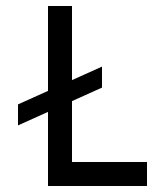

<svg xmlns="http://www.w3.org/2000/svg" viewBox="-20 -620 550 640"><path d="M140 -247V0H470V-80H220V-283L320 -328V-398L220 -353V-600H140V-317L40 -272V-202Z"/></svg>

Font: Gauge
Style: Regular
Weight: 400
Designer: Daniel Pimley
Foundry: Daniel Pimley
Version: Version 1.004;PS 001.001;hotconv 1.0.56